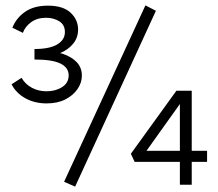

<svg xmlns="http://www.w3.org/2000/svg" viewBox="-20 -686 808 713"><path d="M138 -476V-497Q181 -497 213.5 -486Q246 -475 265 -455Q284 -435 284 -405Q284 -379 268 -355.5Q252 -332 223 -317Q194 -302 153 -302Q108 -302 73.5 -321.5Q39 -341 23 -373L60 -397Q74 -373 98.5 -360Q123 -347 153 -347Q186 -347 210.5 -362.5Q235 -378 235 -406Q235 -435 204.5 -450Q174 -465 108 -465V-504Q164 -504 192.5 -521Q221 -538 221 -567Q221 -594 200 -607Q179 -620 151 -620Q118 -620 95.5 -603.5Q73 -587 65 -564L26 -583Q40 -619 73 -642Q106 -665 158 -665Q214 -665 242 -639Q270 -613 270 -576Q270 -546 251.5 -523.5Q233 -501 203.5 -489Q174 -477 138 -476ZM259 7 218 -11 520 -666 559 -646ZM466 -115 635 -349H692V0H648V-332H671L514 -112L490 -126H749V-85H480Z"/></svg>

Font: Ysabeau Office
Style: Regular
Weight: 400
Designer: Christian Thalmann (Catharsis Fonts)
Version: Version 2.001;gftools[0.9.30]; featfreeze: tnum,lnum,ss02